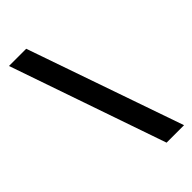

<svg xmlns="http://www.w3.org/2000/svg" viewBox="-277 -875 1057 1057"><g transform="rotate(-45 251.5 -346.0)"><path d="M345 110 30 -802H164L481 110Z"/></g></svg>

Font: Literata ExtraBold
Style: Italic
Weight: 800
Italic angle: -2°
Designer: Latin by Veronika Burian and Jose Scaglione. Greek by Irene Vlachou. Cyrillic by Vera Evstafieva
Foundry: TypeTogether
Version: Version 3.002